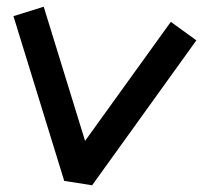

<svg xmlns="http://www.w3.org/2000/svg" viewBox="-20 -585 604 571"><path d="M254 -34 171 -47 20 -537 110 -565 233 -166 488 -520 564 -465Z"/></svg>

Font: ZCOOL KuaiLe
Style: Regular
Weight: 400
Designer: Lui Bingke
Foundry: ZCOOL
Version: Version 3.51;August 12, 2021;FontCreator 13.0.0.2613 64-bit